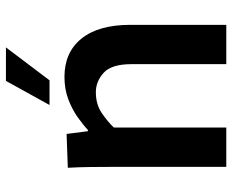

<svg xmlns="http://www.w3.org/2000/svg" viewBox="-86 -676 763 630"><g transform="rotate(-90 295.0 -361.5)"><path d="M62 -362Q62 -407 61.5 -446Q61 -485 59 -520L170 -524L179 -454H183Q200 -470 225.5 -488Q251 -506 284 -518.5Q317 -531 357 -531Q438 -531 483 -475Q528 -419 528 -315V0H399V-311Q399 -377 370.5 -402.5Q342 -428 307 -428Q267 -428 238.5 -408.5Q210 -389 191 -369V0H62ZM265 -580 344 -723H454L346 -580Z"/></g></svg>

Font: Murecho Medium
Style: Regular
Weight: 500
Designer: Neil Summerour
Foundry: Positype
Version: Version 1.010; ttfautohint (v1.8.3)